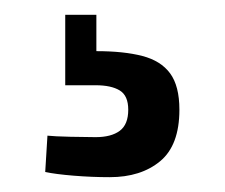

<svg xmlns="http://www.w3.org/2000/svg" viewBox="-20 -21 303 259"><path d="M128 218Q104 218 79.5 216Q55 214 41 211L44 162Q53 163 75 163.5Q97 164 109 164Q130 164 141.5 155.5Q153 147 153 127Q153 108 141.5 101Q130 94 109 94H68V-1H110V48Q147 48 172 54.5Q197 61 209.5 78Q222 95 222 127Q222 175 196 196.5Q170 218 128 218Z"/></svg>

Font: Cairo Play
Style: Regular
Weight: 400
Designer: Mohamed Gaber, Accademia di Belle Arti di Urbino
Foundry: Kief Type Foundry, Accademia di Belle Arti di Urbino
Version: Version 3.119